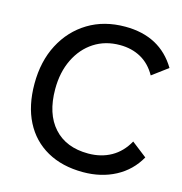

<svg xmlns="http://www.w3.org/2000/svg" viewBox="-108 -817 875 924"><g transform="rotate(15 330.0 -355.5)"><path d="M659 -137Q619 -66 548 -28.5Q477 9 387 9Q283 9 207.5 -33.5Q132 -76 92 -154.5Q52 -233 52 -342Q52 -454 96.5 -539Q141 -624 220 -672Q299 -720 404 -720Q578 -720 660 -583L582 -525Q553 -577 507 -602.5Q461 -628 402 -628Q329 -628 273.5 -592Q218 -556 186.5 -491.5Q155 -427 155 -343Q155 -220 216.5 -152Q278 -84 388 -84Q452 -84 502 -112Q552 -140 583 -196Z"/></g></svg>

Font: Livvic Medium
Style: Regular
Weight: 500
Designer: Jacques Le Bailly, Baron von Fonthausen
Version: Version 1.001; ttfautohint (v1.8.2)